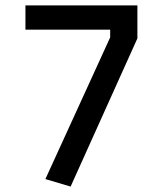

<svg xmlns="http://www.w3.org/2000/svg" viewBox="-20 -680 600 711"><path d="M241.5 10.9 148.1 -16.9 388 -541.5V-570.2H74.2V-660H488.8V-537.9Z"/></svg>

Font: Titillium Web SemiBold
Style: Regular
Weight: 600
Designer: Mohamed Gaber, Accademia di Belle Arti di Urbino
Foundry: Kief Type Foundry, Accademia di Belle Arti di Urbino
Version: Version 3.000; ttfautohint (v1.8.4)